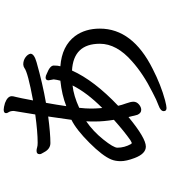

<svg xmlns="http://www.w3.org/2000/svg" viewBox="39 -870 922 1040"><g transform="rotate(-90 500.0 -350.0)"><path d="M245 -97Q247 -97 261 -105Q307 -137 371 -194Q362 -250 362 -294Q362 -337 363 -344Q309 -307 264.5 -251.5Q220 -196 220 -175Q220 -137 240 -101Q242 -100 243 -98.5Q244 -97 245 -97ZM435 -257Q519 -341 557 -418Q501 -412 436 -382Q432 -346 432 -321Q432 -295 433.5 -277.5Q435 -260 435 -257ZM435 91Q418 91 418 76Q418 59 448.5 48Q479 37 520 15Q620 -35 688 -96Q783 -179 783 -270Q783 -413 638 -421Q584 -301 447 -171Q451 -152 460 -127.5Q469 -103 469 -88Q469 -71 454.5 -58.5Q440 -46 425 -46Q407 -46 398 -67L386 -115Q272 -21 226 -21Q187 -21 164 -82Q147 -127 147 -157Q147 -186 156 -208Q175 -255 246.5 -326.5Q318 -398 371 -424L389 -550Q298 -538 245 -538Q213 -538 195 -573Q190 -583 187.5 -586.5Q185 -590 185 -597Q185 -613 203 -613Q212 -613 221 -610Q230 -607 247 -607Q305 -607 400 -620L419 -736Q419 -754 413 -763Q407 -772 407 -778Q407 -791 426 -791Q438 -791 462 -784Q499 -770 499 -747Q499 -740 494.5 -723.5Q490 -707 476 -632Q628 -660 652 -679Q659 -684 671 -685Q693 -685 709.5 -673Q726 -661 729 -646Q729 -626 683 -613Q567 -580 463 -562Q458 -536 453 -504Q448 -472 445 -452Q506 -476 583 -484Q588 -503 590 -520L585 -548Q585 -564 600 -564Q609 -564 622 -557Q665 -540 665 -520Q665 -496 661 -484Q771 -476 825 -404Q865 -349 865 -270Q865 -93 647 16Q559 61 477 83Q446 91 435 91Z"/></g></svg>

Font: LXGW WenKai Lite Medium
Style: Regular
Weight: 500
Designer: LXGW / Fontworks Inc.
Foundry: LXGW / Fontworks Inc.
Version: Version 1.511; March 25, 2025